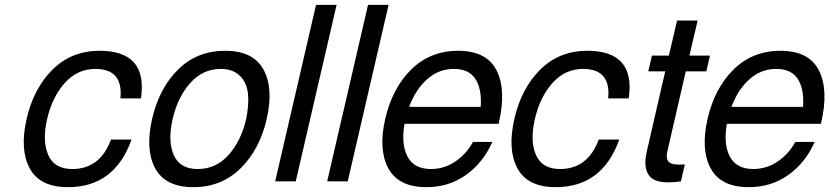

<svg xmlns="http://www.w3.org/2000/svg" viewBox="-20 -750 3430 794"><path d="M374 -465Q300 -465 248 -407Q196 -349 175 -258Q154 -167 179.5 -109Q205 -51 279 -51Q394 -51 439 -173H524Q454 24 261 24Q145 24 103 -53.5Q61 -131 90 -258Q119 -385 197.5 -462.5Q276 -540 392 -540Q592 -540 563 -343H478Q490 -465 374 -465Z M1083 -258Q1054 -132 975 -54Q896 24 780 24Q664 24 622 -53.5Q580 -131 609 -258Q638 -385 716.5 -462.5Q795 -540 911 -540Q1027 -540 1069.5 -462.5Q1112 -385 1083 -258ZM798 -51Q873 -51 925 -109Q977 -167 998 -258Q1010 -316 1005.5 -362Q1001 -408 972 -436.5Q943 -465 893 -465Q819 -465 767 -407Q715 -349 694 -258Q673 -167 698.5 -109Q724 -51 798 -51Z M1118 0 1287 -730H1372L1203 0Z M1333 0 1502 -730H1587L1418 0Z M1744 24Q1628 24 1586 -53.5Q1544 -131 1573 -258Q1602 -385 1680.5 -462.5Q1759 -540 1875 -540Q1992 -540 2033.5 -459Q2075 -378 2042 -238H1957H1653Q1638 -155 1665 -103Q1692 -51 1762 -51Q1816 -51 1862 -81.5Q1908 -112 1936 -163H2016Q1978 -77 1907 -26.5Q1836 24 1744 24ZM1857 -465Q1794 -465 1746 -422Q1698 -379 1672 -308H1968Q1973 -382 1946 -423.5Q1919 -465 1857 -465Z M2391 -465Q2317 -465 2265 -407Q2213 -349 2192 -258Q2171 -167 2196.5 -109Q2222 -51 2296 -51Q2411 -51 2456 -173H2541Q2471 24 2278 24Q2162 24 2120 -53.5Q2078 -131 2107 -258Q2136 -385 2214.5 -462.5Q2293 -540 2409 -540Q2609 -540 2580 -343H2495Q2507 -465 2391 -465Z M2661 -455 2676 -520H2746L2780 -665H2865L2831 -520H2916L2901 -455H2816L2740 -125Q2732 -91 2748 -78.5Q2764 -66 2812 -70L2796 0Q2699 14 2668.5 -19Q2638 -52 2655 -125L2731 -455Z M3077 24Q2961 24 2919 -53.5Q2877 -131 2906 -258Q2935 -385 3013.5 -462.5Q3092 -540 3208 -540Q3325 -540 3366.5 -459Q3408 -378 3375 -238H3290H2986Q2971 -155 2998 -103Q3025 -51 3095 -51Q3149 -51 3195 -81.5Q3241 -112 3269 -163H3349Q3311 -77 3240 -26.5Q3169 24 3077 24ZM3190 -465Q3127 -465 3079 -422Q3031 -379 3005 -308H3301Q3306 -382 3279 -423.5Q3252 -465 3190 -465Z"/></svg>

Font: Miedinger
Style: Italic
Weight: 400
Italic angle: -13°
Version: Version 001.000